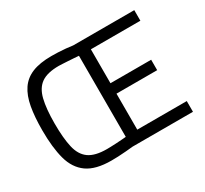

<svg xmlns="http://www.w3.org/2000/svg" viewBox="-143 -912 1210 1132"><g transform="rotate(-30 462.0 -345.5)"><path d="M318 10Q211 10 153.5 -31Q96 -72 74.5 -151.5Q53 -231 53 -348Q53 -439 65 -505.5Q77 -572 106.5 -615.5Q136 -659 187.5 -680Q239 -701 318 -701Q337 -701 363 -700Q389 -699 415 -696.5Q441 -694 461 -691H877V-619H540V-388H817V-317H540V-72H877V1H466Q445 3 417.5 5.5Q390 8 363.5 9Q337 10 318 10ZM328 -62Q337 -62 353.5 -62.5Q370 -63 390 -64Q410 -65 428.5 -66.5Q447 -68 460 -69V-621Q447 -622 427.5 -623.5Q408 -625 388.5 -626Q369 -627 352.5 -628Q336 -629 327 -629Q249 -629 208 -600.5Q167 -572 151.5 -509.5Q136 -447 136 -346Q136 -247 150.5 -184Q165 -121 206.5 -91.5Q248 -62 328 -62Z"/></g></svg>

Font: Cairo Play
Style: Regular
Weight: 400
Designer: Mohamed Gaber, Accademia di Belle Arti di Urbino
Foundry: Kief Type Foundry, Accademia di Belle Arti di Urbino
Version: Version 3.119